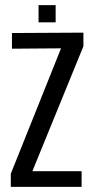

<svg xmlns="http://www.w3.org/2000/svg" viewBox="-20 -727 360 747"><path d="M22 0V-51L217.5 -539L26.5 -537.5V-598.5L304.5 -600V-547L106 -61H297.5V0ZM130 -640V-707H196.5V-640Z"/></svg>

Font: Big Shoulders Text Thin
Style: Regular
Weight: 400
Version: Version 2.002